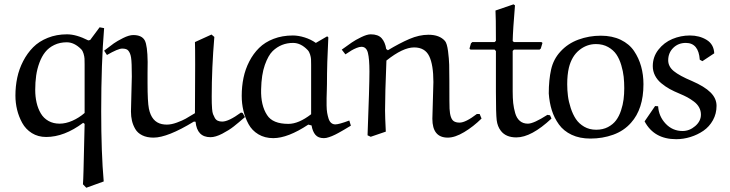

<svg xmlns="http://www.w3.org/2000/svg" viewBox="-20 -631 3397 894"><path d="M381.8 243.2 366.2 227.1Q367.7 209 368.9 161.6Q370.1 114.3 371.6 47.9Q373 -18.6 374 -54.2L367.2 -59.1Q279.3 6.8 194.8 6.8Q157.2 6.8 128.4 -11.2Q99.6 -29.3 83.5 -58.6Q67.4 -87.9 59.6 -120.1Q51.8 -152.3 51.8 -186Q51.8 -229 60.3 -269.3Q68.8 -309.6 87.9 -346.4Q106.9 -383.3 134.3 -410.9Q161.6 -438.5 202.4 -454.8Q243.2 -471.2 292 -471.2Q335.4 -471.2 391.1 -442.9L399.9 -444.8L443.8 -503.9L464.8 -500Q451.2 -337.4 451.2 -112.8Q451.2 80.6 462.9 213.9ZM374 -105V-331.1Q374 -348.1 373.5 -357.9Q373 -367.7 369.1 -381.1Q365.2 -394.5 357.9 -401.9Q325.7 -434.1 291 -434.1Q258.3 -434.1 232.7 -421.6Q207 -409.2 190.7 -388.7Q174.3 -368.2 163.6 -339.1Q152.8 -310.1 148.4 -279.1Q144 -248 144 -212.9Q144 -180.7 150.4 -153.1Q156.7 -125.5 169.9 -103Q183.1 -80.6 205.6 -67.9Q228 -55.2 257.8 -55.2Q286.1 -55.2 317.1 -68.8Q348.1 -82.5 374 -105Z M1109.9 -105 1120.6 -85.9Q1089.8 -59.1 1068.1 -42Q1046.4 -24.9 1014.9 -8.5Q983.4 7.8 960 7.8Q897.5 7.8 890.6 -64L882.8 -64.9Q760.3 9.8 694.8 9.8Q664.1 9.8 642.3 -1Q620.6 -11.7 609.9 -30.3Q599.1 -48.8 594.5 -68.6Q589.8 -88.4 589.8 -111.8Q589.8 -128.9 591.8 -195.1Q593.8 -261.2 593.8 -274.9Q593.8 -340.8 590.3 -362.8Q586.9 -384.8 576.7 -396Q569.3 -404.8 548.8 -404.8Q529.8 -404.8 478 -375L464.8 -395Q494.6 -418 510 -429Q525.4 -439.9 553.2 -453.9Q581.1 -467.8 600.6 -467.8Q640.6 -467.8 654.3 -442.4Q666.5 -418.9 667.5 -342.8Q667.5 -327.6 667 -292Q667 -261.2 667 -244.1Q667 -156.7 673.3 -125Q686 -63.5 733.4 -53.2Q744.6 -50.8 756.8 -50.8Q777.8 -50.8 803.7 -60.3Q829.6 -69.8 844.7 -78.4Q859.9 -86.9 887.7 -104Q887.7 -135.7 888.2 -214.4Q888.7 -293 888.7 -329.1Q888.7 -414.1 887.7 -435.1L964.8 -470.2L978 -459Q965.8 -314 965.8 -181.2Q965.8 -161.1 966.1 -150.9Q966.3 -140.6 967.5 -124.3Q968.8 -107.9 971.9 -99.6Q975.1 -91.3 980.2 -82Q985.4 -72.8 994.1 -68.8Q1002.9 -64.9 1014.6 -64.9Q1044.9 -64.9 1102.1 -106.9Z M1450.7 -431.2 1503.4 -461.9 1508.8 -457Q1502.4 -337.9 1502.4 -238.8Q1502.4 -229 1501.7 -209.2Q1501 -189.5 1500.7 -174.3Q1500.5 -159.2 1500.7 -139.4Q1501 -119.6 1503.4 -105.5Q1505.9 -91.3 1510 -78.4Q1514.2 -65.4 1522.2 -58.6Q1530.3 -51.8 1541.5 -51.8Q1558.1 -51.8 1606.4 -69.8L1613.8 -45.9Q1610.8 -44.4 1600.1 -37.8Q1589.4 -31.2 1585.2 -28.8Q1581.1 -26.4 1570.8 -20.5Q1560.5 -14.6 1555.2 -11.7Q1549.8 -8.8 1540.8 -4.2Q1531.7 0.5 1525.6 2.7Q1519.5 4.9 1512.2 7.6Q1504.9 10.3 1499 11.2Q1493.2 12.2 1487.8 12.2Q1461.9 12.2 1448.7 -3.2Q1435.5 -18.6 1430.7 -46.9L1415.5 -50.8Q1320.3 12.2 1252.4 12.2Q1212.9 12.2 1183.1 -5.6Q1153.3 -23.4 1137.2 -53.2Q1121.1 -83 1113.3 -116Q1105.5 -148.9 1105.5 -185.1Q1105.5 -228.5 1113.8 -268.6Q1122.1 -308.6 1140.6 -344.7Q1159.2 -380.9 1186.3 -407.7Q1213.4 -434.6 1253.9 -450.2Q1294.4 -465.8 1343.8 -465.8Q1369.1 -465.8 1398.2 -456.8Q1427.2 -447.8 1450.7 -431.2ZM1428.7 -99.1V-329.1Q1428.7 -346.2 1428.2 -355.5Q1427.7 -364.7 1423.8 -377.4Q1419.9 -390.1 1412.6 -397.9Q1380.9 -431.2 1344.7 -431.2Q1289.1 -431.2 1249.5 -393.1Q1229 -373 1213.1 -328.4Q1197.3 -283.7 1195.8 -214.8Q1193.8 -140.6 1223.6 -95.2Q1249.5 -54.2 1322.8 -54.2Q1370.6 -54.2 1428.7 -99.1Z M1776.4 -18.1 1706.1 5.9 1691.4 -1Q1700.2 -229.5 1700.2 -297.9Q1700.2 -356.4 1693.1 -384.8Q1686 -413.1 1663.1 -413.1Q1653.3 -413.1 1640.1 -407.7Q1627 -402.3 1616.7 -396.2Q1606.4 -390.1 1588.4 -377.9L1571.3 -399.9Q1601.1 -421.4 1617.9 -433.1Q1634.8 -444.8 1661.9 -458Q1689 -471.2 1706.1 -471.2Q1740.7 -471.2 1757.1 -452.9Q1773.4 -434.6 1778.3 -402.8L1786.1 -397Q1840.3 -429.7 1886.2 -449.5Q1932.1 -469.2 1975.1 -469.2Q2026.9 -469.2 2052.2 -439.9Q2061.5 -428.7 2066.2 -392.8Q2070.8 -356.9 2071.5 -329.6Q2072.3 -302.2 2072.3 -255.9Q2072.3 -137.2 2073.2 -125Q2075.7 -78.1 2092.8 -66.9Q2102.5 -60.1 2120.1 -60.1Q2147.9 -60.1 2200.2 -100.1H2213.4L2222.2 -79.1Q2184.1 -41.5 2141.4 -15.9Q2098.6 9.8 2064.9 9.8Q1993.2 9.8 1993.2 -78.1L1998 -249Q1998 -329.6 1978.3 -369.9Q1958.5 -410.2 1908.2 -410.2Q1856 -410.2 1779.3 -349.1Q1772.9 -193.8 1772.9 -116.2Q1772.9 -87.9 1776.4 -18.1Z M2287.1 -582 2371.1 -610.8 2377.9 -606Q2368.2 -490.2 2367.2 -439.9L2373 -435.1H2501L2505.9 -431.2L2498 -404.8L2492.2 -399.9H2373L2367.2 -394V-205.1Q2367.2 -174.3 2369.6 -151.1Q2372.1 -127.9 2378.9 -104.2Q2385.7 -80.6 2400.6 -67.9Q2415.5 -55.2 2438 -55.2Q2464.8 -55.2 2528.8 -96.2L2541 -94.2L2547.9 -79.1Q2454.1 8.8 2384.3 8.8Q2335.4 8.8 2312 -22Q2296.4 -42 2292.7 -71.5Q2289.1 -101.1 2289.1 -203.1V-393.1L2283.2 -399.9H2170.9L2166 -404.8L2172.9 -429.2L2179.2 -435.1H2283.2L2289.1 -440.9Q2289.1 -556.2 2287.1 -582Z M2628.9 -315.9Q2621.1 -282.7 2621.1 -238.8Q2621.1 -210.9 2624.5 -184.1Q2627.9 -157.2 2637.5 -127.9Q2647 -98.6 2661.4 -76.9Q2675.8 -55.2 2700.2 -41Q2724.6 -26.9 2755.9 -26.9Q2787.1 -26.9 2810.8 -39.3Q2834.5 -51.8 2848.6 -70.8Q2862.8 -89.8 2871.6 -116.5Q2880.4 -143.1 2883.5 -168Q2886.7 -192.9 2886.7 -220.2Q2886.7 -248 2884 -273.4Q2881.3 -298.8 2872.8 -327.6Q2864.3 -356.4 2850.3 -377.2Q2836.4 -397.9 2811.8 -411.9Q2787.1 -425.8 2754.9 -425.8Q2711.9 -425.8 2677 -397.5Q2642.1 -369.1 2628.9 -315.9ZM2729 14.2Q2679.2 14.2 2641.8 -3.4Q2604.5 -21 2582.5 -51.5Q2560.5 -82 2549.3 -117.9Q2538.1 -153.8 2535.2 -195.8Q2535.2 -258.8 2546.1 -307.4Q2557.1 -356 2589.8 -391.1Q2623.5 -428.2 2673.1 -446.5Q2722.7 -464.8 2777.8 -464.8Q2830.6 -464.8 2870.4 -445.6Q2910.2 -426.3 2932.4 -393.3Q2954.6 -360.4 2965.3 -321.5Q2976.1 -282.7 2976.1 -238.8Q2976.1 -123.5 2918 -59.1Q2884.8 -21.5 2835.2 -3.7Q2785.6 14.2 2729 14.2Z M3305.7 -382.8 3250.5 -346.2 3238.3 -353Q3232.9 -431.2 3173.3 -431.2Q3138.2 -431.2 3114.7 -408Q3091.3 -384.8 3091.3 -350.1Q3091.3 -321.3 3117.4 -299.8Q3143.6 -278.3 3201.7 -253.9Q3260.3 -228.5 3288.3 -200.7Q3316.4 -172.9 3316.4 -138.2Q3316.4 -101.6 3299.6 -71.3Q3282.7 -41 3255.4 -22.2Q3228 -3.4 3195.1 6.8Q3162.1 17.1 3128.4 17.1Q3025.4 17.1 2981.4 -65.9L3030.3 -137.2L3044.4 -136.2Q3047.4 -88.9 3079.6 -54.9Q3111.8 -21 3158.2 -21Q3190.4 -21 3217 -43.9Q3243.7 -66.9 3243.7 -97.2Q3243.7 -115.2 3235.4 -130.6Q3227.1 -146 3211.2 -158Q3195.3 -169.9 3180.4 -178Q3165.5 -186 3144.5 -194.8Q3118.2 -205.6 3097.9 -216.8Q3077.6 -228 3058.8 -243.7Q3040 -259.3 3029.8 -279.5Q3019.5 -299.8 3019.5 -323.2Q3019.5 -366.2 3045.7 -399.7Q3071.8 -433.1 3110.8 -449.5Q3149.9 -465.8 3192.4 -465.8Q3236.8 -465.8 3270.3 -445.3Q3303.7 -424.8 3305.7 -382.8Z"/></svg>

Font: Aref Ruqaa
Style: Regular
Weight: 400
Designer: Abdoulla Aref
Version: Version 0.7